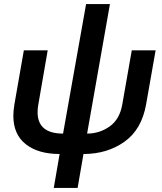

<svg xmlns="http://www.w3.org/2000/svg" viewBox="-20 -752 804 950"><path d="M364 178 393 10Q510 10 595.5 -50.5Q681 -111 703 -236L750 -503H632L585 -235Q572 -161 522 -126Q472 -91 411 -91L524 -732H406L292 -91Q166 -91 166 -197Q166 -217 170 -237L216 -503H98L51 -234Q46 -202 46 -179Q46 -87 107.5 -38.5Q169 10 275 10L246 178Z"/></svg>

Font: Geom Medium
Style: Italic
Weight: 500
Italic angle: -10°
Version: Version 1.102